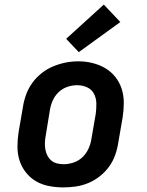

<svg xmlns="http://www.w3.org/2000/svg" viewBox="-20 -808 640 836"><path d="M255 8Q224 8 193 2Q162 -4 136.5 -19Q111 -34 92.5 -57.5Q74 -81 65 -109.5Q56 -138 56 -169.5Q56 -201 61 -233L80 -343Q84 -370 94 -397Q104 -424 121 -447.5Q138 -471 161.5 -489.5Q185 -508 211.5 -519Q238 -530 265.5 -535.5Q293 -541 321 -541Q353 -541 383 -533.5Q413 -526 438.5 -511Q464 -496 482.5 -472.5Q501 -449 510 -420.5Q519 -392 519 -360.5Q519 -329 514 -297L495 -187Q491 -160 481.5 -133Q472 -106 455 -82.5Q438 -59 414.5 -40.5Q391 -22 364.5 -11Q338 0 310 4Q282 8 255 8ZM257 -93Q279 -93 301 -100.5Q323 -108 339.5 -124Q356 -140 365.5 -161Q375 -182 378 -203L397 -313Q400 -336 399.5 -358.5Q399 -381 389 -400Q379 -419 359 -428Q339 -437 316 -437Q294 -437 272.5 -429.5Q251 -422 234.5 -406Q218 -390 209 -369Q200 -348 197 -327L179 -217Q176 -202 175.5 -187Q175 -172 177.5 -157.5Q180 -143 186.5 -130.5Q193 -118 203.5 -109Q214 -100 228 -96.5Q242 -93 257 -93ZM323 -581 268 -639 432 -788 504 -712Z"/></svg>

Font: Iosevka Curly Slab Extended
Style: Bold Italic
Weight: 700
Width: 7
Italic angle: -9°
Monospace: yes
Designer: Belleve Invis
Foundry: Belleve Invis
Version: Version 11.0.0; ttfautohint (v1.8.3)